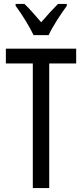

<svg xmlns="http://www.w3.org/2000/svg" viewBox="-20 -963 421 983"><path d="M152 -783H229C250 -829 292 -892 322 -933V-943H277C243 -908 225 -889 191 -849C161 -883 130 -920 105 -943H60V-933C95 -886 131 -827 152 -783ZM232 0V-638H370V-714H10V-638H148V0Z"/></svg>

Font: Noto Sans Telugu ExtraCondensed
Style: Regular
Weight: 400
Width: 2
Designer: Jelle Bosma - Monotype Design Team
Foundry: Monotype Imaging Inc.
Version: Version 2.005